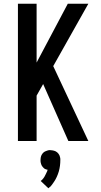

<svg xmlns="http://www.w3.org/2000/svg" viewBox="-20 -755 540 1028"><path d="M346 0 211 -305 176 -243V0H76V-735H176V-420L343 -735H453L265 -401L453 0ZM239 253 198 214Q202 211 205.5 207.5Q209 204 212 200Q215 196 217.5 192Q220 188 222 183.5Q224 179 227 173.5Q230 168 231 165L232 163L235 154Q231 153 227 152Q223 151 219.5 149Q216 147 213.5 144Q211 141 208 138Q205 135 203.5 131.5Q202 128 200.5 124.5Q199 121 198 115.5Q197 110 197 108V102Q197 98 197.5 94Q198 90 198.5 86.5Q199 83 200.5 79.5Q202 76 204 72.5Q206 69 208.5 66Q211 63 214 60.5Q217 58 220 56.5Q223 55 227 53.5Q231 52 235.5 50.5Q240 49 242 49H250Q255 49 260 50Q265 51 269.5 52Q274 53 278.5 55.5Q283 58 286.5 61Q290 64 293 68Q296 72 298 76Q300 80 301.5 86.5Q303 93 303 95V102Q303 110 302.5 117.5Q302 125 301 133Q300 141 298.5 148Q297 155 295 162.5Q293 170 290 177.5Q287 185 284 192Q281 199 277.5 205Q274 211 269.5 218Q265 225 259 233Q253 241 251 243L247 246Z"/></svg>

Font: Iosevka Term Semibold
Style: Regular
Weight: 600
Monospace: yes
Designer: Belleve Invis
Foundry: Belleve Invis
Version: Version 31.4.0